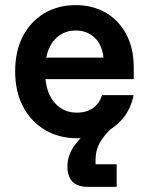

<svg xmlns="http://www.w3.org/2000/svg" viewBox="-20 -530 582 750"><path d="M280.8 10Q210.8 10 156.2 -22.1Q101.7 -54.2 70.4 -112.9Q39.2 -171.7 39.2 -251.7Q39.2 -330.8 69.6 -388.8Q100 -446.7 153.3 -478.3Q206.7 -510 275.8 -510Q340.8 -510 391.7 -481.2Q442.5 -452.5 472.5 -397.5Q502.5 -342.5 502.5 -265V-220.8H157.5Q164.2 -159.2 197.1 -124.6Q230 -90 280 -90Q318.3 -90 343.8 -108.3Q369.2 -126.7 378.3 -158.3H501.7Q491.7 -105.8 460.4 -67.9Q429.2 -30 382.9 -10Q336.7 10 280.8 10ZM160.8 -305H384.2Q378.3 -356.7 348.8 -383.8Q319.2 -410.8 275.8 -410.8Q232.5 -410.8 201.7 -383.3Q170.8 -355.8 160.8 -305ZM324.2 200Q282.5 200 262.9 179.2Q243.3 158.3 243.3 120.8Q243.3 75 273.3 35Q303.3 -5 342.5 -30H416.7Q385.8 -0.8 369.6 27.9Q353.3 56.7 353.3 94.2V111.7H435.8V200Z"/></svg>

Font: Funnel Sans SemiBold
Style: Regular
Weight: 600
Designer: NORD ID, Kristian Moeller
Foundry: Dicotype
Version: Version 1.000